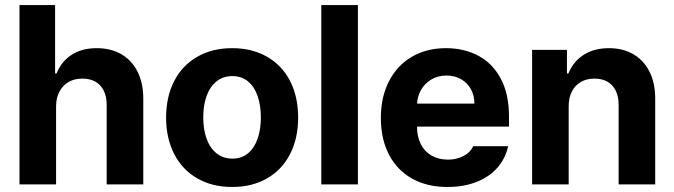

<svg xmlns="http://www.w3.org/2000/svg" viewBox="-20 -727 2659 757"><path d="M201.1 0H56.9V-707H197.2V-437.3H203Q222 -484.7 262.3 -510.9Q302.6 -537.1 361.4 -537.1Q417.1 -537.1 458.5 -513.2Q499.8 -489.3 522.3 -444.4Q544.9 -399.5 544.9 -338V0H400.6V-312.8Q400.6 -345.5 389.3 -369Q378 -392.4 356.4 -404.8Q334.9 -417.1 304.5 -417.1Q273.9 -417.1 250.9 -404.1Q227.9 -391.1 214.5 -366.1Q201.1 -341.2 201.1 -307.3Z M634.9 -263.2Q634.9 -345.3 666.6 -407Q698.2 -468.8 757.3 -502.9Q816.3 -537.1 895.3 -537.1Q974.4 -537.1 1033.5 -502.9Q1092.6 -468.8 1124 -407Q1155.5 -345.3 1155.5 -263.2Q1155.5 -182.2 1124 -120.2Q1092.6 -58.2 1033.5 -24Q974.4 10.2 895.3 10.2Q816.3 10.2 757.3 -24Q698.2 -58.2 666.6 -120.2Q634.9 -182.2 634.9 -263.2ZM1008.5 -264.4Q1008.5 -311.3 995.8 -348.1Q983.1 -385 957.9 -406Q932.7 -427 896.4 -427Q859.6 -427 833.6 -406Q807.7 -385 794.5 -348.4Q781.4 -311.9 781.4 -264.4Q781.4 -216.9 794.5 -180.2Q807.7 -143.6 833.6 -122.6Q859.6 -101.6 896.4 -101.6Q932.7 -101.6 957.9 -122.6Q983.1 -143.6 995.8 -180.5Q1008.5 -217.4 1008.5 -264.4Z M1391.1 0H1246.8V-707H1391.1Z M1481.6 -262.4Q1481.6 -344 1513.5 -406.4Q1545.4 -468.9 1603.5 -503Q1661.6 -537.1 1738.4 -537.1Q1810 -537.1 1866.2 -507.1Q1922.4 -477.2 1954.6 -416.5Q1986.8 -355.8 1986.8 -268.6V-227.9H1540.7V-318.5H1850.4Q1850.4 -350.8 1836.5 -375.7Q1822.5 -400.7 1797.5 -415Q1772.5 -429.2 1740.6 -429.2Q1707 -429.2 1680.7 -413.7Q1654.4 -398.2 1639.5 -371.5Q1624.7 -344.8 1624.2 -313V-228.1Q1624.2 -188.3 1639.1 -158.7Q1654.1 -129.1 1681.8 -113.4Q1709.5 -97.7 1746.2 -97.7Q1770.4 -97.7 1790.4 -104.7Q1810.4 -111.6 1824.4 -123.1Q1838.5 -134.6 1845.5 -150.6H1983.4Q1972.9 -102.2 1941.2 -65.9Q1909.4 -29.5 1858.8 -9.7Q1808.2 10.2 1744 10.2Q1663.8 10.2 1604.6 -22.9Q1545.4 -56.1 1513.5 -117.6Q1481.6 -179.1 1481.6 -262.4Z M2222.1 0H2077.9V-530.3H2215.3V-437.3H2221Q2239.9 -484.2 2281 -510.6Q2322.1 -537.1 2380.7 -537.1Q2436 -537.1 2477.1 -513.2Q2518.3 -489.3 2540.8 -444.4Q2563.3 -399.5 2563.3 -338V0H2419.1V-312.8Q2419.1 -345.5 2408 -368.8Q2396.8 -392 2375.5 -404.6Q2354.2 -417.1 2323.8 -417.1Q2293.6 -417.1 2270.5 -404.1Q2247.4 -391.1 2234.8 -366.4Q2222.1 -341.7 2222.1 -307.3Z"/></svg>

Font: Pretendard JP Variable
Style: Regular
Weight: 400
Designer: Base glyphs from Inter by Rasmus Andersson; Hangul glyphs from Noto Sans CJK(Source Han Sans) by Jang Soo-young and Kang
Foundry: Kil Hyung-jin
Version: Version 1.307;Glyphs 3.2 (3192)